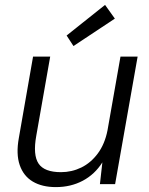

<svg xmlns="http://www.w3.org/2000/svg" viewBox="-20 -752 609 784"><path d="M208 12Q152 12 114 -10.5Q76 -33 60.5 -78Q45 -123 57 -189L115 -521H185L128 -197Q114 -119 137.5 -84Q161 -49 229 -49Q273 -49 312 -68Q351 -87 379.5 -125.5Q408 -164 419 -220L472 -521H542L450 0H388L398 -89Q367 -40 318 -14Q269 12 208 12ZM280 -564 252 -607 409 -732 449 -676Z"/></svg>

Font: DM Sans 10pt Light
Style: Italic
Weight: 300
Italic angle: -10°
Version: Version 4.004;gftools[0.9.30]